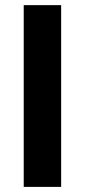

<svg xmlns="http://www.w3.org/2000/svg" viewBox="-20 -731 332 751"><path d="M219.2 0H72.8V-710.9H219.2Z"/></svg>

Font: Roboto
Style: Bold
Weight: 700
Designer: Google
Version: Version 2.134; 2016; ttfautohint (v1.6)